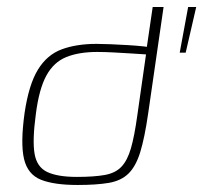

<svg xmlns="http://www.w3.org/2000/svg" viewBox="-20 -525 579 547"><path d="M201 2Q134 2 96.5 -13Q59 -28 48.5 -72Q38 -116 50 -203Q62 -284 88 -326.5Q114 -369 156 -384.5Q198 -400 255 -400Q271 -400 295 -399Q319 -398 344 -396.5Q369 -395 387.5 -393Q406 -391 411 -390L397 -382L415 -505H446L402 -201Q392 -132 379.5 -91.5Q367 -51 346 -30.5Q325 -10 290 -4Q255 2 201 2ZM199 -21Q248 -21 278.5 -26.5Q309 -32 326 -50Q343 -68 353 -102.5Q363 -137 371 -195L396 -370Q382 -371 357 -372.5Q332 -374 305.5 -375.5Q279 -377 257 -377Q205 -377 169 -362.5Q133 -348 112 -309.5Q91 -271 82 -199Q72 -125 78.5 -87Q85 -49 114.5 -35Q144 -21 199 -21ZM492 -375 516 -505H539L509 -375Z"/></svg>

Font: Genos ExtraLight
Style: Italic
Weight: 250
Italic angle: -8°
Designer: Robert E. Leuschke
Foundry: Robert E. Leuschke
Version: Version 1.010